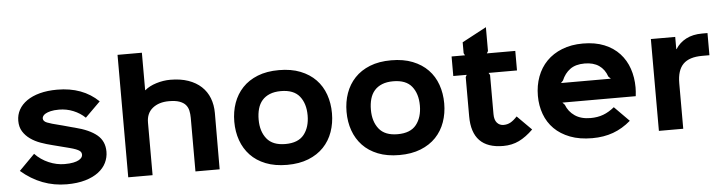

<svg xmlns="http://www.w3.org/2000/svg" viewBox="-50 -1071 4930 1312"><g transform="rotate(-5 2415.5 -414.5)"><path d="M651 -188Q651 -148 633.5 -112Q616 -76 580 -48.5Q544 -21 489.5 -5Q435 11 362 11Q188 11 50 -108L157 -216Q197 -174 251 -151Q305 -128 359 -128Q395 -128 419 -133Q443 -138 457 -146Q471 -154 477 -163Q483 -172 483 -181Q483 -188 480.5 -195Q478 -202 469.5 -208.5Q461 -215 444.5 -221.5Q428 -228 401 -235Q396 -236 379.5 -240.5Q363 -245 344.5 -249.5Q326 -254 309.5 -258.5Q293 -263 288 -264Q247 -274 208 -288Q169 -302 138 -324Q107 -346 88 -376.5Q69 -407 69 -450Q69 -491 88 -525.5Q107 -560 143.5 -585.5Q180 -611 232.5 -625Q285 -639 352 -639Q527 -639 635 -534L531 -431Q497 -464 450.5 -483Q404 -502 353 -502Q318 -502 295.5 -496.5Q273 -491 260 -483.5Q247 -476 242 -467.5Q237 -459 237 -452Q237 -432 263.5 -421.5Q290 -411 348 -397Q353 -396 367.5 -392Q382 -388 398.5 -383.5Q415 -379 429.5 -375Q444 -371 449 -370Q549 -345 600 -302.5Q651 -260 651 -188Z M1412 -386 1411 0H1245V-368Q1245 -394 1240 -417Q1235 -440 1220.5 -457Q1206 -474 1178.5 -484Q1151 -494 1106 -494Q1037 -494 994 -459.5Q951 -425 951 -361V0H784V-840H951V-583H953Q983 -609 1031.5 -624Q1080 -639 1128 -639Q1198 -639 1251 -620.5Q1304 -602 1340 -568.5Q1376 -535 1394 -488.5Q1412 -442 1412 -386Z M2209 -315Q2209 -247 2188 -187.5Q2167 -128 2125 -84Q2083 -40 2020 -15Q1957 10 1874 10Q1790 10 1727 -15Q1664 -40 1622.5 -84Q1581 -128 1560 -187Q1539 -246 1539 -315Q1539 -384 1560 -443Q1581 -502 1622.5 -546Q1664 -590 1726.5 -615Q1789 -640 1873 -640Q1957 -640 2020 -615Q2083 -590 2125 -546.5Q2167 -503 2188 -443.5Q2209 -384 2209 -315ZM2042 -315Q2042 -396 2002 -446Q1962 -496 1874 -496Q1830 -496 1798 -483Q1766 -470 1745.5 -446.5Q1725 -423 1715.5 -389.5Q1706 -356 1706 -315Q1706 -234 1746.5 -183.5Q1787 -133 1874 -133Q1962 -133 2002 -183.5Q2042 -234 2042 -315Z M2979 -315Q2979 -247 2958 -187.5Q2937 -128 2895 -84Q2853 -40 2790 -15Q2727 10 2644 10Q2560 10 2497 -15Q2434 -40 2392.5 -84Q2351 -128 2330 -187Q2309 -246 2309 -315Q2309 -384 2330 -443Q2351 -502 2392.5 -546Q2434 -590 2496.5 -615Q2559 -640 2643 -640Q2727 -640 2790 -615Q2853 -590 2895 -546.5Q2937 -503 2958 -443.5Q2979 -384 2979 -315ZM2812 -315Q2812 -396 2772 -446Q2732 -496 2644 -496Q2600 -496 2568 -483Q2536 -470 2515.5 -446.5Q2495 -423 2485.5 -389.5Q2476 -356 2476 -315Q2476 -234 2516.5 -183.5Q2557 -133 2644 -133Q2732 -133 2772 -183.5Q2812 -234 2812 -315Z M3562 -85Q3513 -37 3464.5 -13.5Q3416 10 3356 10Q3141 10 3141 -212V-481L3149 -496H3057V-630H3149L3141 -645V-720L3308 -809V-645L3299 -630H3494V-496H3299L3308 -481V-212Q3308 -173 3325.5 -153Q3343 -133 3371 -133Q3397 -133 3418.5 -145Q3440 -157 3464 -183Z M4291 -310Q4291 -298 4290 -281.5Q4289 -265 4287 -250H3784L3799 -234Q3817 -186 3859.5 -157Q3902 -128 3967 -128Q4015 -128 4054 -142.5Q4093 -157 4131 -188L4232 -86Q4175 -37 4110.5 -13.5Q4046 10 3967 10Q3880 10 3815 -15Q3750 -40 3707 -83Q3664 -126 3642.5 -184.5Q3621 -243 3621 -310Q3621 -381 3643.5 -441.5Q3666 -502 3709 -546Q3752 -590 3815 -615Q3878 -640 3958 -640Q4042 -640 4104.5 -614.5Q4167 -589 4208.5 -544Q4250 -499 4270.5 -439Q4291 -379 4291 -310ZM4128 -384 4112 -400Q4095 -450 4056.5 -476.5Q4018 -503 3958 -503Q3896 -503 3858.5 -475.5Q3821 -448 3801 -400L3786 -384Z M4813 -485H4763Q4674 -485 4632.5 -443Q4591 -401 4591 -312V0H4424V-630H4591V-546H4593Q4620 -589 4666 -613Q4712 -637 4776 -637H4813Z"/></g></svg>

Font: TypoPRO Sinkin Sans
Style: 700 Bold
Weight: 700
Designer: Keith Bates
Foundry: K-Type
Version: Sinkin Sans (version 1.0)  by Keith Bates   •   © 2014   www